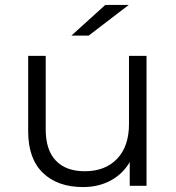

<svg xmlns="http://www.w3.org/2000/svg" viewBox="-20 -752 713 777"><path d="M573 -526V0H505V-96Q477 -48 428 -21.5Q379 5 316 5Q213 5 153.5 -52.5Q94 -110 94 -221V-526H165V-228Q165 -145 206 -102Q247 -59 323 -59Q406 -59 454 -109.5Q502 -160 502 -250V-526ZM406 -732H501L339 -608H269Z"/></svg>

Font: Idrija
Style: Regular
Weight: 400
Designer: Julieta Ulanovsky
Foundry: Julieta Ulanovsky
Version: Version 7.200